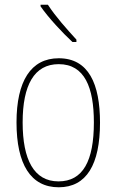

<svg xmlns="http://www.w3.org/2000/svg" viewBox="-20 -784 495 814"><path d="M183 -764H152V-757C186 -708 244 -646 287 -606H304V-616C264 -660 216 -713 183 -764ZM404 -264C404 -428 356 -537 229 -537C111 -537 50 -440 50 -265C50 -88 110 10 229 10C347 10 404 -87 404 -264ZM76 -265C76 -423 125 -512 229 -512C339 -512 378 -413 378 -265C378 -102 332 -15 228 -15C124 -15 76 -107 76 -265Z"/></svg>

Font: Noto Sans Thai Cond Thin
Style: Regular
Weight: 100
Width: 3
Designer: Monotype Design Team
Foundry: Monotype Imaging Inc.
Version: Version 2.002